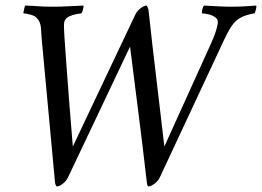

<svg xmlns="http://www.w3.org/2000/svg" viewBox="-20 -666 939 688"><path d="M168 -642Q198 -642 224.5 -643.5Q251 -645 279 -646Q280 -642 277 -630.5Q274 -619 271 -618Q268 -618 254 -615.5Q240 -613 226.5 -606.5Q213 -600 210 -586Q208 -574 211 -532Q214 -491 218.5 -426.5Q223 -362 229 -288Q235 -214 241 -141L465 -614Q472 -628 484.5 -637Q497 -646 504 -646Q508 -646 512 -631Q513 -625 516.5 -591.5Q520 -558 526 -505.5Q532 -453 539.5 -391Q547 -329 554.5 -264Q562 -199 569 -141L737 -512Q745 -529 751.5 -548Q758 -567 760 -580Q763 -596 751.5 -604Q740 -612 725.5 -615Q711 -618 705 -618Q702 -620 704.5 -631Q707 -642 711 -646Q736 -645 759.5 -643.5Q783 -642 808 -642Q829 -642 842 -642.5Q855 -643 867.5 -644Q880 -645 898 -646Q900 -642 896.5 -630Q893 -618 891 -618Q886 -618 865 -612Q844 -606 828 -593Q817 -584 806 -566.5Q795 -549 781 -519L553 -31Q547 -18 534 -8Q521 2 512 2Q509 2 507.5 -4.5Q506 -11 506 -14Q498 -83 491 -141Q484 -199 477 -254Q470 -309 462.5 -368.5Q455 -428 446 -499L224 -31Q218 -18 205.5 -8Q193 2 184 2Q181 2 179 -4.5Q177 -11 177 -14L130 -520Q128 -549 126.5 -567.5Q125 -586 114 -599Q107 -609 89.5 -613.5Q72 -618 64 -618Q63 -618 66 -631.5Q69 -645 70 -646Q101 -645 119 -643.5Q137 -642 168 -642Z"/></svg>

Font: Amiri
Style: Italic
Weight: 400
Italic angle: 10°
Designer: Khaled Hosny
Version: Version 0.113